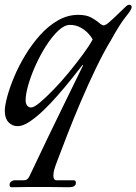

<svg xmlns="http://www.w3.org/2000/svg" viewBox="-20 -512 570 802"><path d="M444 -345Q413 -294 380.5 -226.5Q348 -159 317.5 -87.5Q287 -16 262 48.5Q237 113 220 158Q210 184 206.5 197Q203 210 203 221Q203 241 216 241H288Q297 241 297 252Q297 261 289.5 265.5Q282 270 271 270Q271 270 255.5 270Q240 270 217.5 269.5Q195 269 173 269Q151 269 137 269Q126 269 108 269Q90 269 71.5 269.5Q53 270 40 270Q27 270 27 270Q20 270 20 258Q21 250 27.5 245.5Q34 241 41 241H78Q89 241 94.5 236Q100 231 104 222Q142 142 181.5 59.5Q221 -23 259 -100Q297 -177 327 -239L325 -241Q305 -215 278 -181.5Q251 -148 221 -113.5Q191 -79 160.5 -50Q130 -21 102.5 -3Q75 15 54 15Q31 15 15.5 -1.5Q0 -18 0 -48Q0 -70 10 -107.5Q20 -145 39 -190.5Q58 -236 85.5 -281.5Q113 -327 147 -365Q181 -403 221.5 -426.5Q262 -450 307 -450Q340 -450 360.5 -439Q381 -428 393.5 -417Q406 -406 413 -406Q421 -406 437 -420Q453 -434 472.5 -453Q492 -472 507 -486Q513 -492 520 -492Q530 -492 530 -481Q529 -471 505 -441.5Q481 -412 444 -345ZM272 -408Q249 -408 223.5 -384Q198 -360 173.5 -322Q149 -284 129.5 -241Q110 -198 98.5 -158.5Q87 -119 87 -93Q87 -79 93.5 -71Q100 -63 110 -63Q122 -63 147 -84Q172 -105 204 -138Q236 -171 268 -210Q300 -249 326.5 -285Q353 -321 367 -347Q362 -358 348.5 -372.5Q335 -387 315.5 -397.5Q296 -408 272 -408Z"/></svg>

Font: Sedan
Style: Italic
Weight: 400
Italic angle: -13.8°
Designer: Sebastian Salazar
Foundry: Sebastian Salazar
Version: Version 1.100; ttfautohint (v1.8.4.7-5d5b)